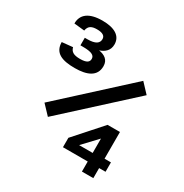

<svg xmlns="http://www.w3.org/2000/svg" viewBox="-169 -867 959 1000"><g transform="rotate(30 310.0 -367.0)"><path d="M162 -734.5C81 -734.5 41.5 -702.5 42 -648.5L104.5 -642C109.5 -671.5 127.5 -681 159.5 -681C192.5 -681 209.5 -671 209.5 -650.5C209.5 -626 190 -611 142 -611H126V-565.5H141.5C195 -565.5 212.5 -554 212.5 -533.5C212.5 -515 199.5 -503 159.5 -503C120.5 -503 104 -513.5 97.5 -538L33 -531.5C33.5 -466.5 82.5 -448 159 -448C232 -448 284.5 -469.5 284.5 -531C284.5 -569.5 258 -585.5 223.5 -591.5C253.5 -601.5 277.5 -621 277.5 -658C277.5 -708.5 235 -734.5 162 -734.5ZM113 -213.5 165.5 -158 554.5 -513 502 -569ZM312.5 -60.5H461.5V0H530V-60.5H568.5V-117H530V-277.5H455.5L312.5 -117ZM380 -112 461.5 -198.5V-112Z"/></g></svg>

Font: Monaspace Argon SemiBold
Style: Regular
Weight: 600
Designer: Riley Cran & the Lettermatic Team
Foundry: Lettermatic
Version: Version 1.000 (Monaspace Argon)